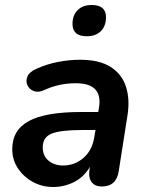

<svg xmlns="http://www.w3.org/2000/svg" viewBox="-20 -738 587 768"><path d="M193 10Q148 10 111 -10.5Q74 -31 51.5 -65Q29 -99 29 -141Q29 -218 95.5 -254Q162 -290 304 -290H373L376 -308Q384 -355 361.5 -380Q339 -405 283 -405Q250 -405 219 -398.5Q188 -392 155 -377Q132 -367 114.5 -374Q97 -381 89.5 -397.5Q82 -414 90 -432.5Q98 -451 126 -463Q168 -482 213.5 -490.5Q259 -499 299 -499Q378 -499 423 -470Q468 -441 484 -391Q500 -341 490 -277L455 -54Q446 8 387 8Q360 8 346.5 -9.5Q333 -27 338 -61L340 -71Q315 -29 275.5 -9.5Q236 10 193 10ZM232 -76Q279 -76 314 -106.5Q349 -137 357 -189L362 -218H310Q222 -218 186.5 -203.5Q151 -189 151 -149Q151 -114 174.5 -95Q198 -76 232 -76ZM327 -593Q270 -593 270 -642Q270 -677 290.5 -697.5Q311 -718 347 -718Q404 -718 404 -669Q404 -634 383.5 -613.5Q363 -593 327 -593Z"/></svg>

Font: Nunito
Style: Bold Italic
Weight: 700
Italic angle: -9°
Designer: Vernon Adams
Foundry: Vernon Adams
Version: Version 3.601; ttfautohint (v1.8.2.53-6de2)